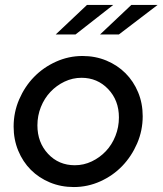

<svg xmlns="http://www.w3.org/2000/svg" viewBox="-20 -745 656 775"><path d="M35 -234Q35 -292 57.5 -344Q80 -396 117.5 -434.5Q155 -473 206 -496Q257 -519 313 -519Q365 -519 409.5 -500.5Q454 -482 486.5 -449.5Q519 -417 537.5 -372.5Q556 -328 556 -276Q556 -218 533.5 -166Q511 -114 473.5 -75Q436 -36 385 -13Q334 10 278 10Q226 10 181.5 -8.5Q137 -27 104.5 -59.5Q72 -92 53.5 -137Q35 -182 35 -234ZM282 -78Q318 -78 350.5 -93.5Q383 -109 407.5 -135Q432 -161 446 -196.5Q460 -232 460 -271Q460 -340 416.5 -385.5Q373 -431 309 -431Q273 -431 240.5 -415.5Q208 -400 183.5 -374Q159 -348 145 -313Q131 -278 131 -239Q131 -170 174 -124Q217 -78 282 -78ZM331 -725H437L285 -606H205ZM510 -725H616L460 -606H384Z"/></svg>

Font: Red Hat Display Medium
Style: Italic
Weight: 500
Italic angle: -12°
Designer: Pentagram / MCKL
Foundry: Pentagram / MCKL
Version: Version 1.003; Red Hat Display Medium Italic